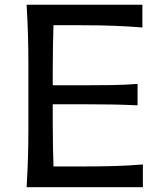

<svg xmlns="http://www.w3.org/2000/svg" viewBox="-20 -776 671 796"><path d="M90.3 0Q94.2 -62.5 95.9 -120.8Q97.7 -179.2 97.7 -249.5V-503.9Q97.7 -575.2 95.9 -634Q94.2 -692.9 90.3 -756.3H570.3V-662.1Q517.6 -666.5 457.5 -668.9Q397.5 -671.4 315.9 -671.4H201.7Q200.2 -627 199.5 -583Q198.7 -539.1 198.7 -488.3V-422.4H322.3Q395.5 -422.4 448.2 -423.3Q501 -424.3 550.3 -428.2V-339.4Q498 -341.8 445.6 -342.8Q393.1 -343.8 321.8 -343.8H198.7V-265.6Q198.7 -215.8 199.5 -172.6Q200.2 -129.4 201.7 -85.9H324.2Q392.6 -85.9 454.1 -87.6Q515.6 -89.4 572.3 -94.2V0Z"/></svg>

Font: Pinar DS1 Medium
Style: Regular
Weight: 500
Designer: Amin Abedi
Version: Version 3.000